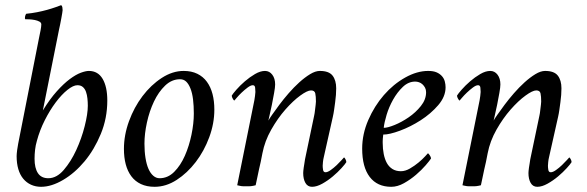

<svg xmlns="http://www.w3.org/2000/svg" viewBox="-20 -713 2258 739"><path d="M278 -385Q291 -385 299 -378Q307 -371 311 -359.5Q315 -348 316.5 -334Q318 -320 318 -306Q318 -275 306 -227.5Q294 -180 273.5 -135.5Q253 -91 225.5 -59Q198 -27 166 -27Q139 -27 126 -46.5Q113 -66 113 -102Q113 -119 115 -136.5Q117 -154 122 -171Q133 -212 152.5 -250.5Q172 -289 194.5 -319Q217 -349 239.5 -367Q262 -385 278 -385ZM145 -288 207 -598Q209 -607 211.5 -619Q214 -631 216 -642.5Q218 -654 219.5 -662.5Q221 -671 221 -674Q221 -679 220 -685Q219 -691 215 -693Q207 -690 193 -685Q179 -680 161 -675Q143 -670 122.5 -666Q102 -662 81 -660Q78 -657 76.5 -649.5Q75 -642 77 -639Q83 -639 93.5 -638.5Q104 -638 114 -636Q124 -634 131.5 -630Q139 -626 139 -619Q139 -611 136 -595.5Q133 -580 130 -566L50 -160Q48 -151 46 -135.5Q44 -120 44 -112Q44 -84 50.5 -62Q57 -40 69.5 -25Q82 -10 99.5 -2Q117 6 138 6Q178 6 223 -20.5Q268 -47 305.5 -92Q343 -137 368 -197.5Q393 -258 393 -326Q393 -379 375 -409.5Q357 -440 322 -440Q310 -440 291 -433Q272 -426 248.5 -408.5Q225 -391 198.5 -361.5Q172 -332 145 -288Z M673 -408Q687 -408 696.5 -399Q706 -390 713 -372.5Q720 -355 723 -330.5Q726 -306 726 -276Q726 -238 717 -194.5Q708 -151 691.5 -113.5Q675 -76 650.5 -51.5Q626 -27 594 -27Q581 -27 570 -36.5Q559 -46 551.5 -63Q544 -80 540 -105Q536 -130 536 -160Q536 -198 545.5 -241.5Q555 -285 572.5 -322Q590 -359 615.5 -383.5Q641 -408 673 -408ZM687 -440Q644 -440 602.5 -413Q561 -386 528.5 -343Q496 -300 476.5 -246.5Q457 -193 457 -140Q457 -107 464 -80.5Q471 -54 485.5 -34.5Q500 -15 522.5 -4.5Q545 6 575 6Q619 6 660 -20.5Q701 -47 733.5 -89.5Q766 -132 785.5 -185Q805 -238 805 -291Q805 -324 798 -351Q791 -378 776.5 -398Q762 -418 739.5 -429Q717 -440 687 -440Z M1039 -388Q1039 -411 1028 -425.5Q1017 -440 1000 -440Q982 -440 961.5 -428Q941 -416 922.5 -400Q904 -384 890 -368Q876 -352 872 -345Q872 -340 876 -333Q880 -326 882 -326Q883 -327 891 -336.5Q899 -346 910 -356.5Q921 -367 933 -376Q945 -385 953 -385Q961 -385 962 -375.5Q963 -366 963 -359Q963 -355 961.5 -343.5Q960 -332 959 -327L893 0Q898 1 902 2Q906 3 910 3.5Q914 4 918.5 4Q923 4 928 4Q933 4 937.5 4Q942 4 946.5 3.5Q951 3 955.5 2Q960 1 964 0Q968 -18 971 -33Q974 -48 977 -61.5Q980 -75 983.5 -90Q987 -105 990 -123Q999 -170 1024 -214Q1049 -258 1078.5 -291.5Q1108 -325 1135.5 -345Q1163 -365 1177 -365Q1191 -365 1193.5 -353.5Q1196 -342 1196 -322Q1196 -318 1195 -310Q1194 -302 1193 -293.5Q1192 -285 1191 -277.5Q1190 -270 1189 -267L1154 -100Q1153 -92 1151.5 -83.5Q1150 -75 1149 -68Q1148 -61 1147.5 -55.5Q1147 -50 1147 -47Q1147 -24 1155.5 -9Q1164 6 1181 6Q1199 6 1220.5 -6Q1242 -18 1261 -34Q1280 -50 1294.5 -66Q1309 -82 1313 -89Q1313 -94 1309.5 -100.5Q1306 -107 1304 -107Q1303 -106 1295 -97Q1287 -88 1276 -77.5Q1265 -67 1253 -58.5Q1241 -50 1233 -50Q1225 -50 1223.5 -59Q1222 -68 1222 -75Q1222 -79 1223 -89Q1224 -99 1226 -107L1261 -263Q1264 -276 1266 -290.5Q1268 -305 1270 -319.5Q1272 -334 1273 -347.5Q1274 -361 1274 -373Q1274 -404 1260 -422Q1246 -440 1211 -440Q1194 -440 1173.5 -427.5Q1153 -415 1132 -396Q1111 -377 1091 -354Q1071 -331 1055 -309.5Q1039 -288 1027.5 -271.5Q1016 -255 1013 -249Q1013 -251 1017.5 -269Q1022 -287 1026.5 -310Q1031 -333 1035 -355Q1039 -377 1039 -388Z M1628 -440Q1585 -440 1539.5 -414.5Q1494 -389 1457.5 -347Q1421 -305 1397.5 -251Q1374 -197 1374 -141Q1374 -70 1403 -32Q1432 6 1486 6Q1510 6 1535 -8Q1560 -22 1581.5 -40.5Q1603 -59 1618.5 -77Q1634 -95 1639 -103Q1639 -108 1634 -115.5Q1629 -123 1627 -123Q1626 -122 1616 -111Q1606 -100 1591 -87.5Q1576 -75 1558 -64.5Q1540 -54 1523 -54Q1504 -54 1490.5 -62.5Q1477 -71 1469 -85.5Q1461 -100 1457 -120Q1453 -140 1453 -163Q1453 -165 1453 -170Q1453 -175 1453.5 -180Q1454 -185 1454.5 -189.5Q1455 -194 1455 -195Q1479 -195 1519.5 -210Q1560 -225 1599 -250Q1638 -275 1666.5 -308Q1695 -341 1695 -377Q1695 -388 1692 -399.5Q1689 -411 1681 -420Q1673 -429 1660.5 -434.5Q1648 -440 1628 -440ZM1457 -221Q1459 -241 1468 -271Q1477 -301 1493 -329.5Q1509 -358 1530.5 -378.5Q1552 -399 1578 -399Q1585 -399 1592.5 -396.5Q1600 -394 1606 -388.5Q1612 -383 1616 -375.5Q1620 -368 1620 -358Q1620 -330 1600 -305Q1580 -280 1553 -261.5Q1526 -243 1499 -232Q1472 -221 1457 -221Z M1906 -388Q1906 -411 1895 -425.5Q1884 -440 1867 -440Q1849 -440 1828.5 -428Q1808 -416 1789.5 -400Q1771 -384 1757 -368Q1743 -352 1739 -345Q1739 -340 1743 -333Q1747 -326 1749 -326Q1750 -327 1758 -336.5Q1766 -346 1777 -356.5Q1788 -367 1800 -376Q1812 -385 1820 -385Q1828 -385 1829 -375.5Q1830 -366 1830 -359Q1830 -355 1828.5 -343.5Q1827 -332 1826 -327L1760 0Q1765 1 1769 2Q1773 3 1777 3.5Q1781 4 1785.5 4Q1790 4 1795 4Q1800 4 1804.5 4Q1809 4 1813.5 3.5Q1818 3 1822.5 2Q1827 1 1831 0Q1835 -18 1838 -33Q1841 -48 1844 -61.5Q1847 -75 1850.5 -90Q1854 -105 1857 -123Q1866 -170 1891 -214Q1916 -258 1945.5 -291.5Q1975 -325 2002.5 -345Q2030 -365 2044 -365Q2058 -365 2060.5 -353.5Q2063 -342 2063 -322Q2063 -318 2062 -310Q2061 -302 2060 -293.5Q2059 -285 2058 -277.5Q2057 -270 2056 -267L2021 -100Q2020 -92 2018.5 -83.5Q2017 -75 2016 -68Q2015 -61 2014.5 -55.5Q2014 -50 2014 -47Q2014 -24 2022.5 -9Q2031 6 2048 6Q2066 6 2087.5 -6Q2109 -18 2128 -34Q2147 -50 2161.5 -66Q2176 -82 2180 -89Q2180 -94 2176.5 -100.5Q2173 -107 2171 -107Q2170 -106 2162 -97Q2154 -88 2143 -77.5Q2132 -67 2120 -58.5Q2108 -50 2100 -50Q2092 -50 2090.5 -59Q2089 -68 2089 -75Q2089 -79 2090 -89Q2091 -99 2093 -107L2128 -263Q2131 -276 2133 -290.5Q2135 -305 2137 -319.5Q2139 -334 2140 -347.5Q2141 -361 2141 -373Q2141 -404 2127 -422Q2113 -440 2078 -440Q2061 -440 2040.5 -427.5Q2020 -415 1999 -396Q1978 -377 1958 -354Q1938 -331 1922 -309.5Q1906 -288 1894.5 -271.5Q1883 -255 1880 -249Q1880 -251 1884.5 -269Q1889 -287 1893.5 -310Q1898 -333 1902 -355Q1906 -377 1906 -388Z"/></svg>

Font: Vermiglione
Style: Italic
Weight: 400
Italic angle: -11°
Version: Version 1.105